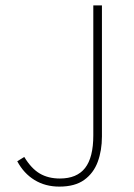

<svg xmlns="http://www.w3.org/2000/svg" viewBox="-20 -680 496 712"><path d="M200 12Q148 12 108 -12.5Q68 -37 44 -82L70 -98Q96 -55 127.5 -36.5Q159 -18 202 -18Q265 -18 295.5 -57Q326 -96 326 -178V-660H358V-174Q358 -122 342.5 -80Q327 -38 292.5 -13Q258 12 200 12Z"/></svg>

Font: Mada ExtraLight
Style: Regular
Weight: 250
Designer: Khaled Hosny
Version: Version 1.5